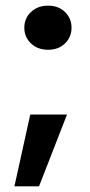

<svg xmlns="http://www.w3.org/2000/svg" viewBox="-20 -536 317 679"><path d="M150 -360Q113 -360 89.5 -382.5Q66 -405 66 -438Q66 -471 89.5 -493.5Q113 -516 150 -516Q187 -516 210 -493.5Q233 -471 233 -438Q233 -405 210 -382.5Q187 -360 150 -360ZM31 123 87 -131H217L118 123Z"/></svg>

Font: DM Sans 16pt
Style: Bold
Weight: 700
Version: Version 4.004;gftools[0.9.30]